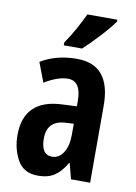

<svg xmlns="http://www.w3.org/2000/svg" viewBox="-87 -823 630 890"><g transform="rotate(10 228.0 -378.0)"><path d="M251 -766Q235 -732 215 -695.5Q195 -659 168 -619V-606H254Q288 -637 330 -682.5Q372 -728 392 -757V-766ZM277 -205Q277 -151 256.5 -119.5Q236 -88 204 -88Q152 -88 152 -165Q152 -249 238 -254L277 -256ZM70 -511 105 -419Q168 -457 215 -457Q277 -457 277 -363V-338L210 -335Q29 -328 29 -159Q29 -94 58 -42Q87 10 155 10Q202 10 232.5 -10.5Q263 -31 287 -73H290L309 0H399V-362Q399 -555 240 -555Q143 -555 70 -511Z"/></g></svg>

Font: Noto Sans UI Condensed
Style: Bold
Weight: 700
Width: 3
Designer: Monotype Design Team
Foundry: Monotype Imaging Inc.
Version: 1.001